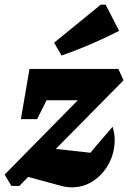

<svg xmlns="http://www.w3.org/2000/svg" viewBox="-25 -801 552 827"><path d="M24 0 -5 -49 443 -504H485L507 -455L58 0ZM229 -3 66 -47 173 -164 402 -139 329 -99Q359 -137 391.5 -175.5Q424 -214 460 -255Q464 -241 466.5 -227.5Q469 -214 469 -200Q469 -144 444.5 -97.5Q420 -51 378 -22.5Q336 6 283 6Q259 6 229 -3ZM65 -288 102 -504H243L135 -288ZM149 -369 102 -504H485L349 -369ZM240 -562 208 -617 409 -781H430L488 -668Q427 -637 365.5 -610.5Q304 -584 240 -562Z"/></svg>

Font: Piazzolla Thin Black
Style: Italic
Weight: 900
Italic angle: -11.3°
Version: Version 2.005